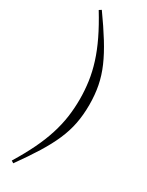

<svg xmlns="http://www.w3.org/2000/svg" viewBox="-222 -761 704 920"><g transform="rotate(30 130.0 -301.5)"><path d="M164.5 -302Q164.5 -351 157.8 -399.2Q151 -447.5 135.2 -497.5Q119.5 -547.5 93.2 -602Q67 -656.5 29 -718.5L41.5 -726.5Q89.5 -659.5 123 -605.2Q156.5 -551 177.5 -502.8Q198.5 -454.5 208 -406Q217.5 -357.5 217.5 -302Q217.5 -246 208 -197.5Q198.5 -149 177.5 -100.8Q156.5 -52.5 123 1.5Q89.5 55.5 41.5 122.5L29 114.5Q67 52.5 93.2 -2Q119.5 -56.5 135.2 -106.5Q151 -156.5 157.8 -204.5Q164.5 -252.5 164.5 -302Z"/></g></svg>

Font: Newsreader 60pt Light
Style: Regular
Weight: 300
Designer: Hugues Gentile
Foundry: Production Type
Version: Version 1.003